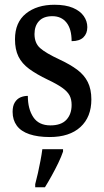

<svg xmlns="http://www.w3.org/2000/svg" viewBox="-20 -566 437 807"><path d="M189 10Q139 10 103.5 -2Q68 -14 50.5 -38Q33 -62 33 -96Q33 -121 42.5 -136Q52 -151 66.5 -157Q81 -163 97 -163Q97 -108 120 -73.5Q143 -39 192 -39Q237 -39 259 -62.5Q281 -86 281 -125Q281 -149 272 -165.5Q263 -182 241 -197.5Q219 -213 181 -231Q133 -254 102.5 -276.5Q72 -299 57.5 -328.5Q43 -358 43 -401Q43 -472 89 -509Q135 -546 209 -546Q256 -546 286.5 -533Q317 -520 332 -498.5Q347 -477 347 -452Q347 -425 330.5 -409Q314 -393 281 -393Q281 -444 259.5 -471Q238 -498 200 -498Q163 -498 144 -477.5Q125 -457 125 -423Q125 -385 148.5 -364Q172 -343 230 -316Q275 -295 304.5 -273Q334 -251 349 -221Q364 -191 364 -148Q364 -74 318 -32Q272 10 189 10ZM128 208Q134 186 139.5 161Q145 136 150 110Q155 84 158 61H245V71Q238 92 225 119Q212 146 197 173Q182 200 169 221H128Z"/></svg>

Font: Noto Serif Khmer Condensed Medium
Style: Regular
Weight: 500
Width: 3
Designer: Danh Hong and the Monotype Design Team
Foundry: Monotype Imaging Inc.
Version: Version 2.004